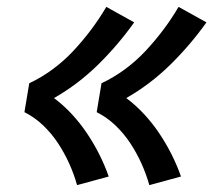

<svg xmlns="http://www.w3.org/2000/svg" viewBox="-20 -624 640 558"><path d="M414 -86Q405 -118 391 -149Q377 -180 358.5 -208Q340 -236 315.5 -259.5Q291 -283 261 -298L275 -382Q311 -399 343.5 -423Q376 -447 403.5 -476.5Q431 -506 455 -538Q479 -570 499 -604L580 -559Q533 -493 475 -436Q417 -379 347 -339Q375 -318 399 -292Q423 -266 442.5 -237Q462 -208 478 -176.5Q494 -145 506 -111ZM204 -86Q195 -118 181 -149Q167 -180 148.5 -208Q130 -236 105.5 -259.5Q81 -283 51 -298L65 -382Q101 -399 133.5 -423Q166 -447 193.5 -476.5Q221 -506 245 -538Q269 -570 289 -604L370 -559Q323 -493 265 -436Q207 -379 137 -339Q165 -318 189 -292Q213 -266 232.5 -237Q252 -208 268 -176.5Q284 -145 296 -111Z"/></svg>

Font: Iosevka Slab SmBdExObl
Style: Regular
Weight: 600
Width: 7
Italic angle: -9°
Monospace: yes
Designer: Belleve Invis
Foundry: Belleve Invis
Version: Version 11.1.0; ttfautohint (v1.8.3)